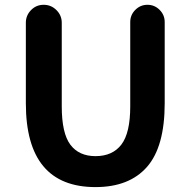

<svg xmlns="http://www.w3.org/2000/svg" viewBox="-20 -760 787 794"><path d="M375 13.7Q86.9 13.7 86.9 -333V-666Q86.9 -696.3 108.4 -718.3Q129.9 -740.2 160.6 -740.2Q191.4 -740.2 213.4 -718.3Q235.4 -696.3 235.4 -666V-320.3Q235.4 -209 271 -161.6Q306.6 -114.3 375 -114.3Q445.3 -114.3 481.9 -162.1Q518.6 -210 518.6 -320.3V-668.9Q518.6 -698.2 539.6 -719.2Q560.5 -740.2 589.8 -740.2Q619.1 -740.2 640.1 -719.2Q661.1 -698.2 661.1 -668.9V-333Q661.1 -153.3 587.9 -69.8Q514.6 13.7 375 13.7Z"/></svg>

Font: Gen Jyuu GothicX Bold
Style: Bold
Weight: 700
Designer: Ryoko NISHIZUKA (kana &amp; ideographs); Paul D. Hunt (Latin, Greek &amp; Cyrillic); Wenlong ZHANG (bopomofo); Sandoll C
Version: Version 1.058.20140828